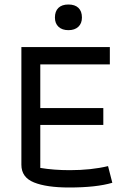

<svg xmlns="http://www.w3.org/2000/svg" viewBox="-20 -825 579 853"><path d="M224 -747Q224 -775 239.5 -790Q255 -805 284 -805Q313 -805 328.5 -790Q344 -775 344 -747Q344 -721 328 -706Q312 -691 284 -691Q256 -691 240 -706Q224 -721 224 -747ZM75 -93V-616H468V-539H159V-345H439V-270H159V-79Q219 -69 290 -69Q385 -69 460 -87L479 -13Q408 8 287 8Q187 8 131 -14.5Q75 -37 75 -93Z"/></svg>

Font: Athiti Medium
Style: Regular
Weight: 500
Designer: CadsonDemak Team
Foundry: CadsonDemak
Version: Version 1.032